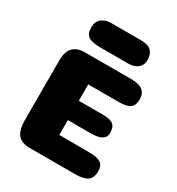

<svg xmlns="http://www.w3.org/2000/svg" viewBox="-213 -1057 1099 1191"><g transform="rotate(30 336.0 -462.0)"><path d="M471 -406Q524 -406 545.5 -389Q567 -372 567 -331Q567 -308 555.5 -294.5Q544 -281 521 -274.5Q498 -268 462 -268H300V-162L517 -161Q573 -161 597.5 -144.5Q622 -128 622 -86Q622 -38 593.5 -19Q565 0 507 0H183Q124 0 96.5 -31.5Q69 -63 69 -143V-565Q69 -685 183 -685H507Q545 -685 569 -678Q593 -671 607.5 -652.5Q622 -634 622 -602Q622 -558 597.5 -540.5Q573 -523 517 -523H299V-406ZM138 -839Q138 -883 165.5 -903.5Q193 -924 235 -924H443Q498 -924 520 -901Q542 -878 542 -837Q542 -818 535 -803.5Q528 -789 515.5 -779Q503 -769 486.5 -764Q470 -759 451 -759H249Q190 -759 164 -776Q138 -793 138 -839Z"/></g></svg>

Font: Coiny 2.0
Style: Regular
Weight: 400
Version: Version 1.001 July 11, 2018